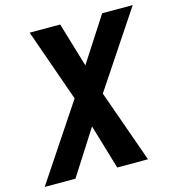

<svg xmlns="http://www.w3.org/2000/svg" viewBox="-134 -829 853 923"><g transform="rotate(-15 292.5 -367.5)"><path d="M-25 0H128L270 -222L336 0H489L361 -361L610 -735H458L315 -514L249 -735H97L224 -374Z"/></g></svg>

Font: Iosevka Sparkle Extrabold
Style: Italic
Weight: 800
Italic angle: -9°
Designer: Belleve Invis
Foundry: Belleve Invis
Version: Version 4.5.0; ttfautohint (v1.8.3)